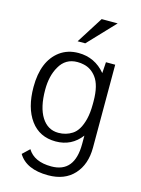

<svg xmlns="http://www.w3.org/2000/svg" viewBox="-132 -769 763 1042"><g transform="rotate(15 250.0 -248.0)"><path d="M306 -695H396L254 -545H211ZM76 124 115 87Q152 148 248 148Q379 148 379 -13V-60Q325 11 236 11Q145 11 94.5 -58Q44 -127 44 -244Q44 -390 129 -453Q173 -485 233 -485Q325 -485 385 -413L389 -475H441V-9Q441 85 389 142Q337 199 244 199Q121 199 76 124ZM379 -252Q379 -343 346 -386Q318 -423 276 -432Q260 -436 240 -436Q173 -436 140 -377Q109 -324 109 -246Q109 -147 143.5 -92.5Q178 -38 238 -38Q281 -38 315 -60Q353 -84 370 -152Q379 -188 379 -237Z"/></g></svg>

Font: Pavanam
Style: Regular
Weight: 400
Designer: Tharique Azeez
Foundry: Tharique Azeez
Version: Version 1.86; ttfautohint (v1.3) -l 8 -r 50 -G 200 -x 14 -D 